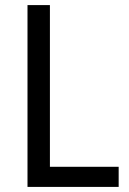

<svg xmlns="http://www.w3.org/2000/svg" viewBox="-20 -734 508 754"><path d="M88 0H446V-79H176V-714H88Z"/></svg>

Font: Noto Sans Gujarati UI SemiCondensed
Style: Regular
Weight: 400
Width: 4
Designer: Jelle Bosma - Monotype Design Team, Universal Thirst
Foundry: Monotype Imaging Inc.
Version: Version 2.106